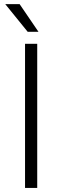

<svg xmlns="http://www.w3.org/2000/svg" viewBox="-20 -927 307 947"><path d="M163.6 -710.9V0H103.5V-710.9ZM76.7 -906.7 169.9 -770H116.7L5.9 -906.7Z"/></svg>

Font: Vazirmatn RD ExtraLight
Style: Regular
Weight: 200
Designer: Saber Rastikerdar
Foundry: Saber Rastikerdar
Version: Version 32.102